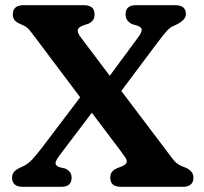

<svg xmlns="http://www.w3.org/2000/svg" viewBox="-20 -720 786 740"><path d="M627 -132Q642 -111.5 650.8 -101.2Q659.5 -91 668.8 -85.5Q678 -80 695 -74Q709 -68 717.2 -58.8Q725.5 -49.5 725.5 -35.5Q725.5 0 684 0H446Q405 0 405 -35.5Q405 -51 413.8 -60.2Q422.5 -69.5 444 -76.5Q464.5 -84.5 467.8 -93Q471 -101.5 463.2 -112.8Q455.5 -124 444 -139.5L334 -285.5L209 -120.5Q192 -98 194.2 -88.5Q196.5 -79 213 -74.5L231 -70.5Q256 -59.5 256 -35.5Q256 0 216.5 0H68Q26.5 0 26.5 -35.5Q26.5 -48 33.8 -57.2Q41 -66.5 61.5 -75.5Q87.5 -86.5 104.8 -106Q122 -125.5 138.5 -146.5L289 -345L116.5 -574.5Q100.5 -596 91.2 -607Q82 -618 61.5 -626Q42.5 -634 36 -642.5Q29.5 -651 29.5 -664.5Q29.5 -700 71 -700H303Q344.5 -700 344.5 -664.5Q344.5 -650.5 337.8 -641.8Q331 -633 320.5 -628.5L305 -623.5Q283 -616.5 280 -605.5Q277 -594.5 292.5 -574.5L403 -428L513.5 -577.5Q526 -594.5 526.2 -605Q526.5 -615.5 508 -621.5L489 -627Q478 -632.5 471 -641.5Q464 -650.5 464 -664.5Q464 -700 503.5 -700H655Q696.5 -700 696.5 -665.5Q696.5 -641 652 -621.5Q636.5 -615.5 624.2 -602.2Q612 -589 584.5 -552.5L447.5 -369.5Z"/></svg>

Font: Fraunces 9pt SuperSoft SemiBold
Style: Regular
Weight: 600
Version: Version 1.000;[0bf87f6ff]